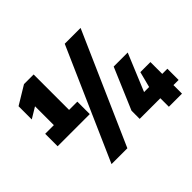

<svg xmlns="http://www.w3.org/2000/svg" viewBox="-184 -1082 1423 1423"><g transform="rotate(-45 527.0 -371.0)"><path d="M62.5 -308V-438.5H153.5V-636L67.5 -584V-722.5L212 -810H313V-438.5H399.5V-308ZM251.5 68 637 -808H803L417.5 68ZM636 -21.5V-107L774 -432H921L799.5 -139H852.5L884.5 -263H990V-139H1044V-21.5H990V68H852.5V-21.5Z"/></g></svg>

Font: Encode Sans SmCnd Black
Style: Regular
Weight: 900
Width: 4
Designer: Multiple Designers
Foundry: Impallari Type
Version: Version 3.002; ttfautohint (v1.8.3) -l 8 -r 50 -G 200 -x 14 